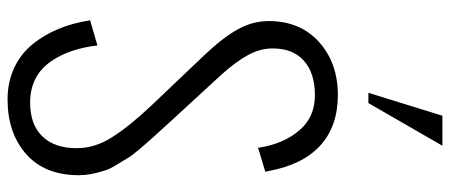

<svg xmlns="http://www.w3.org/2000/svg" viewBox="-358 -808 1179 503"><g transform="rotate(90 231.5 -556.5)"><path d="M250 -932.1H223.1L283.2 -1126H361.8ZM33.2 -203.1 99.1 -222.2Q107.4 -149.4 140.1 -101.6Q178.2 -45.9 249 -45.9Q306.2 -45.9 337.2 -77.9Q368.2 -109.9 368.2 -168Q368.2 -215.8 339.4 -260.7Q310.1 -307.1 254.9 -365.2L124 -502.9Q78.6 -550.8 56.9 -589.8Q35.2 -628.9 35.2 -670.9Q35.2 -752.9 89.4 -802.2Q144.5 -852.1 229 -852.1Q311 -852.1 361.6 -805.7Q412.1 -759.3 428.2 -669.9L430.2 -662.1L367.2 -643.1L366.2 -648.9Q356 -711.4 320.8 -752Q286.6 -792 229 -792Q171.9 -792 139.4 -763.4Q106.9 -734.9 106.9 -681.2Q106.9 -648.9 124 -617.2Q141.1 -585.4 175.8 -546.9L298.8 -413.1L323.2 -386.2Q342.8 -365.2 348.6 -357.9Q352.1 -354.5 371.6 -331.5Q388.2 -312 394 -301.8L411.1 -273.4Q423.3 -254.4 426.8 -241.2Q439 -204.6 439 -173.8Q439 -84 383.3 -35.2Q328.1 13.2 240.2 13.2Q195.3 13.2 158.4 -3.9Q121.6 -21 96.7 -51.3Q71.8 -81.5 55.9 -119.9Q40 -158.2 33.2 -203.1Z"/></g></svg>

Font: VL Oswald
Style: Light
Weight: 300
Designer: vernon adams
Foundry: vernon adams
Version: Version ; ttfautohint (v0.92.18-e454-dirty) -l 8 -r 50 -G 20